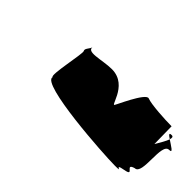

<svg xmlns="http://www.w3.org/2000/svg" viewBox="-20 -848 969 969"><g transform="rotate(45 464.5 -363.0)"><path d="M260 -480C268 -468 224 -276 242 -276C222 -212 704 -182 779 -182C849 -182 758 -188 828 -200C897 -212 801 -227 860 -244C914 -244 863 -432 917 -432C949 -432 908 -454 882 -472C876 -454 860 -427 844 -400L842 -525C794 -525 690 -531 661 -543C632 -555 561 -389 566 -406C551 -356 548 -516 425 -516C357 -516 264 -481 279 -531L278 -525C273 -508 252 -493 260 -480ZM874 -494C852 -494 864 -484 882 -472C886 -486 885 -494 874 -494Z"/></g></svg>

Font: bitstorm
Style: maxextobl
Weight: 400
Version: Version 0.2